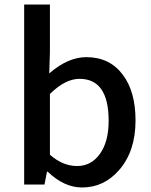

<svg xmlns="http://www.w3.org/2000/svg" viewBox="-20 -817 669 850"><path d="M191 -57H188L177 0H87V-797H201V-586L198 -492Q281 -564 362 -564Q465 -564 523 -487Q580 -412 580 -284Q580 -148 508 -65Q441 13 343 13Q264 13 191 -57ZM421 -134Q461 -188 461 -282Q461 -468 332 -468Q269 -468 201 -401V-132Q258 -82 321 -82Q383 -82 421 -134Z"/></svg>

Font: `nÑOSM
Style: Regular
Weight: 500
Designer: Ryoko NISHIZUKA ¬âXZm¬º[P (kana & ideographs); Paul D. Hunt (Latin, Greek & Cyrillic); Wenlong ZHANG _ e¬á¬ü¬ô (bopomof
Foundry: Adobe Systems Incorporated
Version: Version 1.00 June 24, 2014, initial release